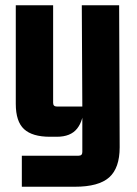

<svg xmlns="http://www.w3.org/2000/svg" viewBox="-20 -510 522 730"><path d="M279 82Q293 82 293 68V-105H298Q298 -53 273.5 -21.5Q249 10 196 10H170Q103 10 71.5 -19Q40 -48 40 -115V-490H182V-119Q182 -105 196 -105H293L291 -490H433L435 50Q435 129 395 164.5Q355 200 265 200H63V82Z"/></svg>

Font: Gemunu Libre ExtraLight ExtraBold
Style: Regular
Weight: 800
Version: Version 1.100